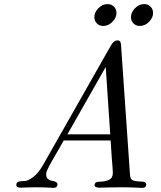

<svg xmlns="http://www.w3.org/2000/svg" viewBox="-20 -912 783 932"><path d="M189.9 -112.8 517.1 -689Q532.2 -715.8 548.8 -715.8Q552.7 -715.8 555.9 -715.3Q559.1 -714.8 561 -712.4Q563 -710 564 -709Q564.9 -708 565.9 -704.1Q566.9 -700.2 566.9 -699.2Q566.9 -698.2 567.9 -692.9V-688L610.8 -66.9Q611.8 -43.9 621.8 -38.1Q631.8 -32.2 663.1 -30.8Q689.9 -30.8 689.9 -17.1Q689.9 0 669.9 0Q665 0 634 -1.5Q603 -2.9 566.9 -2.9Q537.1 -2.9 503.2 -2Q469.2 -1 463.9 -1Q439 -1 439 -13.2Q439 -19 442.9 -23.9Q446.8 -29.8 469 -30.3Q491.2 -30.8 509.5 -39.3Q527.8 -47.9 527.8 -73.2Q527.8 -80.1 526.4 -98.1Q524.9 -116.2 522 -153.6Q519 -190.9 517.1 -230H289.1Q277.8 -210 264.9 -187Q252 -164.1 244.4 -151.6Q236.8 -139.2 229 -125Q221.2 -110.8 217.5 -103.5Q213.9 -96.2 210 -88.1Q206.1 -80.1 205.1 -75Q204.1 -69.8 204.1 -64.9Q204.1 -50.8 212.6 -43.5Q221.2 -36.1 231.2 -34.7Q241.2 -33.2 249.5 -29.5Q257.8 -25.9 258.8 -19Q259.8 -11.2 254.9 -5.6Q250 0 238.8 0Q235.8 0 224.4 -1Q212.9 -2 192.9 -2.4Q172.9 -2.9 149.9 -2.9Q130.9 -2.9 108.4 -2Q85.9 -1 81.1 -1Q59.1 -1 59.1 -13.9Q59.1 -26.9 70.1 -30Q81.1 -33.2 98.1 -33.2Q115.2 -33.2 141.1 -52.5Q167 -71.8 189.9 -112.8ZM307.1 -259.8H515.1L493.2 -586.9ZM438 -829.1Q438 -852.1 457.5 -872.1Q477.1 -892.1 502 -892.1Q521 -892.1 533.2 -879.6Q545.4 -867.2 545.4 -849.1Q545.4 -826.2 525.9 -806.2Q506.3 -786.1 481 -786.1Q461.9 -786.1 450 -798.6Q438 -811 438 -829.1ZM615.7 -829.1Q615.7 -852.1 635.3 -872.1Q654.8 -892.1 679.7 -892.1Q698.7 -892.1 710.9 -879.6Q723.1 -867.2 723.1 -849.1Q723.1 -826.2 703.6 -806.2Q684.1 -786.1 658.7 -786.1Q639.6 -786.1 627.7 -798.6Q615.7 -811 615.7 -829.1Z"/></svg>

Font: CMU Classical Serif
Style: Italic
Weight: 500
Italic angle: -14.04°
Version: Version 0.7.0